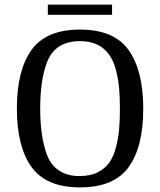

<svg xmlns="http://www.w3.org/2000/svg" viewBox="-20 -804 693 831"><path d="M452 -568Q410 -626 327 -626Q219 -626 184 -536Q154 -460 154 -334Q154 -210 184 -132Q201 -88 237 -65Q273 -42 322 -42Q371 -42 402.5 -58Q434 -74 452.5 -99.5Q471 -125 481.5 -165Q492 -205 495.5 -243.5Q499 -282 499 -333Q499 -384 495.5 -423Q492 -462 481.5 -502Q471 -542 452 -568ZM53 -334.5Q53 -500 116.5 -588Q180 -676 326.5 -676Q473 -676 536.5 -587.5Q600 -499 600 -333.5Q600 -168 536.5 -80.5Q473 7 326.5 7Q180 7 116.5 -81Q53 -169 53 -334.5ZM187 -740V-784H465V-740Z"/></svg>

Font: Caladea
Style: Regular
Weight: 400
Designer: Carolina Giovagnoli and Andres Torresi
Foundry: Carolina Giovagnoli and Andres Torresi
Version: Version 1.002